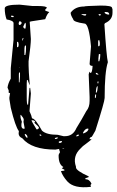

<svg xmlns="http://www.w3.org/2000/svg" viewBox="-24 -626 495 811"><path d="M58.6 -606.4 113.3 -600.6H135.7Q173.8 -600.6 173.8 -592.8L166 -584Q166 -580.1 183.6 -575.2V-574.2Q174.8 -567.4 167 -544.9L109.4 -536.1L101.6 -534.2V-532.2L106.4 -460.9Q106.4 -438.5 96.7 -367.2V-349.6Q96.7 -329.1 101.6 -268.6L100.6 -267.6L92.8 -288.1H89.8L88.9 -273.4V-217.8Q88.9 -183.6 92.8 -183.6H94.7L100.6 -253.9L101.6 -254.9H103.5L106.4 -231.4L100.6 -156.2Q109.4 -137.7 111.3 -126Q125 -126 153.3 -74.2Q171.9 -56.6 219.7 -56.6L244.1 -50.8H251Q284.2 -50.8 298.8 -85Q318.4 -116.2 340.8 -157.2Q354.5 -172.9 354.5 -200.2V-215.8L350.6 -311.5L353.5 -323.2Q354.5 -323.2 356.4 -318.4H359.4Q365.2 -318.4 367.2 -347.7Q354.5 -347.7 354.5 -356.4L360.4 -429.7Q351.6 -526.4 333 -526.4Q285.2 -533.2 285.2 -544.9Q274.4 -561.5 274.4 -572.3Q293 -598.6 332 -598.6Q332 -600.6 401.4 -602.5Q449.2 -602.5 449.2 -592.8L451.2 -586.9V-572.3Q451.2 -542 419.9 -528.3L417 -524.4V-522.5Q425.8 -387.7 431.6 -363.3Q418 -322.3 418 -211.9Q418 -197.3 378.9 -74.2Q364.3 -47.9 363.3 -47.9Q356.4 -46.9 354.5 -40V-38.1H362.3V-37.1Q361.3 -35.2 337.9 -17.6L326.2 -8.8L317.4 0Q281.2 33.2 296.9 78.1V81.1Q296.9 94.7 350.6 119.1V122.1Q335.9 127 335.9 127.9V128.9L336.9 130.9Q353.5 130.9 362.3 149.4L360.4 153.3Q356.4 153.3 360.4 163.1Q288.1 171.9 259.8 139.6Q240.2 117.2 233.4 96.7L248 94.7V90.8Q237.3 85.9 237.3 84V83Q243.2 83 243.2 79.1Q223.6 68.4 223.6 31.2Q223.6 25.4 229.5 16.6L225.6 4.9Q226.6 4.9 226.6 2.9L210 5.9Q109.4 5.9 70.3 -42Q54.7 -48.8 54.7 -62.5L55.7 -72.3Q41 -90.8 21.5 -170.9L15.6 -208V-214.8L18.6 -232.4L12.7 -234.4V-244.1L7.8 -255.9Q9.8 -273.4 21.5 -293.9V-337.9L33.2 -458V-528.3Q33.2 -539.1 3.9 -543.9Q-3.9 -564.5 -3.9 -590.8Q-3.9 -606.4 58.6 -606.4ZM64.5 -140.6H62.5V-135.7Q62.5 -125 68.4 -111.3Q66.4 -105.5 66.4 -98.6V-92.8Q68.4 -82 77.1 -82L80.1 -83V-85Q77.1 -104.5 75.2 -111.3L76.2 -119.1V-121.1Q76.2 -127 64.5 -140.6ZM111.3 -118.2H109.4V-117.2Q109.4 -113.3 128.9 -82V-80.1H135.7L140.6 -85V-85.9Q140.6 -90.8 121.1 -107.4V-108.4L125 -111.3Q121.1 -118.2 111.3 -118.2ZM79.1 -413.1V-393.6H83Q85.9 -405.3 85.9 -420.9V-433.6H83Q79.1 -433.6 79.1 -413.1ZM326.2 -64.5 328.1 -62.5H329.1Q349.6 -70.3 349.6 -82L346.7 -83Q335 -83 326.2 -64.5ZM85 -526.4 82 -530.3 74.2 -513.7V-511.7Q77.1 -504.9 83 -504.9Q85 -510.7 85 -518.6ZM57.6 -320.3H56.6L55.7 -313.5V-278.3H58.6L60.5 -302.7V-318.4ZM399.4 -397.5H393.6L391.6 -378.9V-367.2H395.5Q399.4 -379.9 399.4 -390.6ZM57.6 -536.1Q54.7 -530.3 54.7 -524.4L57.6 -520.5H60.5Q67.4 -524.4 67.4 -529.3Q66.4 -536.1 57.6 -536.1ZM395.5 -456.1H391.6L390.6 -451.2V-433.6L391.6 -430.7H393.6Q397.5 -431.6 397.5 -437.5V-445.3ZM380.9 -234.4H381.8Q387.7 -234.4 388.7 -261.7H387.7Q381.8 -260.7 380.9 -234.4ZM419.9 -575.2 417 -572.3Q424.8 -564.5 434.6 -564.5H437.5Q437.5 -575.2 424.8 -575.2ZM50.8 -449.2H47.9V-443.4V-433.6V-426.8H50.8Q54.7 -426.8 54.7 -439.5Q53.7 -449.2 50.8 -449.2ZM83 -60.5 80.1 -57.6Q84 -47.9 89.8 -43.9H91.8V-47.9Q91.8 -54.7 83 -60.5ZM337.9 -566.4H320.3V-564.5L331.1 -560.5H337.9L340.8 -564.5ZM377 -217.8V-211.9H377.9Q381.8 -212.9 381.8 -221.7V-227.5H380.9Q377 -226.6 377 -217.8ZM233.4 -30.3 224.6 -28.3V-22.5H230.5Q235.4 -22.5 237.3 -27.3V-30.3ZM27.3 -559.6H22.5V-557.6Q22.5 -553.7 30.3 -553.7H32.2L34.2 -556.6Q33.2 -559.6 27.3 -559.6ZM381.8 -318.4H380.9V-314.5Q380.9 -311.5 390.6 -310.5L391.6 -311.5V-312.5Q385.7 -318.4 381.8 -318.4ZM217.8 -45.9 208 -43V-39.1H209Q218.8 -39.1 219.7 -43V-45.9ZM308.6 -54.7V-57.6H307.6Q297.9 -56.6 297.9 -49.8L307.6 -51.8Q307.6 -53.7 308.6 -54.7ZM395.5 -566.4 391.6 -564.5 395.5 -560.5H399.4L402.3 -564.5L399.4 -566.4ZM145.5 -58.6 142.6 -56.6V-55.7L145.5 -52.7H150.4V-55.7ZM391.6 -282.2H388.7L387.7 -276.4V-274.4H391.6V-280.3ZM70.3 -456.1V-455.1H72.3L75.2 -465.8H74.2Q70.3 -465.8 70.3 -456.1ZM238.3 1 243.2 2 248 -1ZM58.6 -340.8 56.6 -342.8V-340.8Z"/></svg>

Font: Love Ya Like A Sister
Style: Regular
Weight: 400
Designer: Kimberly Geswein
Foundry: Kimberly Geswein
Version: Version 1.002 2007